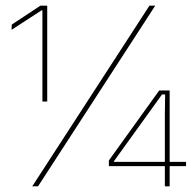

<svg xmlns="http://www.w3.org/2000/svg" viewBox="-20 -659 689 679"><path d="M130 -300V-622.5H127L21 -553.5L21.5 -572L123 -639H147V-300ZM94 0 508.5 -639H529L114.5 0ZM563 0V-254L564 -325H553L383 -89V-78L375 -86.5H638V-71.5H365V-91.5L543 -339H580V0Z"/></svg>

Font: Anek Gujarati Medium Thin
Style: Regular
Weight: 250
Version: Version 1.003